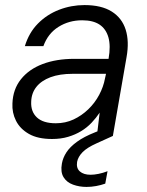

<svg xmlns="http://www.w3.org/2000/svg" viewBox="-20 -536 581 757"><path d="M185 12Q129 12 94 -8Q59 -28 43 -60Q27 -92 29 -128Q31 -184 62.5 -223.5Q94 -263 148 -283.5Q202 -304 273 -304H408Q417 -355 407.5 -388.5Q398 -422 372.5 -439Q347 -456 304 -456Q252 -456 210.5 -430Q169 -404 151 -354H78Q94 -407 129.5 -443Q165 -479 213 -497.5Q261 -516 313 -516Q380 -516 420.5 -490.5Q461 -465 475.5 -419Q490 -373 479 -311L425 0H362L373 -92Q359 -71 341 -52Q323 -33 300 -19Q277 -5 248.5 3.5Q220 12 185 12ZM200 -50Q238 -50 270 -65Q302 -80 328 -105Q354 -130 371 -162Q388 -194 394 -227L398 -245H267Q215 -245 179 -231.5Q143 -218 123.5 -193.5Q104 -169 103 -135Q101 -96 125.5 -73Q150 -50 200 -50ZM321 201Q293 201 268 192Q243 183 230.5 162.5Q218 142 224 109Q228 86 242 64.5Q256 43 283.5 23Q311 3 354 -14L413 -38L425 0L361 29Q323 46 305.5 64Q288 82 284 102Q280 127 295 140Q310 153 337 153Q351 153 368.5 149.5Q386 146 404 139L395 188Q378 194 359 197.5Q340 201 321 201Z"/></svg>

Font: DM Sans Light
Style: Italic
Weight: 300
Italic angle: -10°
Designer: Colophon Foundry, Jonny Pinhorn
Foundry: Colophon Foundry
Version: Version 4.004;gftools[0.9.30]